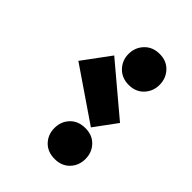

<svg xmlns="http://www.w3.org/2000/svg" viewBox="-31 -1066 704 704"><g transform="rotate(-45 321.0 -714.5)"><path d="M226 -646 366 -851 473 -772 313 -582ZM210 -658Q210 -622 187 -600Q164 -578 130 -578Q96 -578 73 -600Q50 -622 50 -658Q50 -695 73 -717Q96 -739 130 -739Q164 -739 187 -717Q210 -695 210 -658ZM514 -578Q481 -578 457.5 -600Q434 -622 434 -658Q434 -694 457.5 -716.5Q481 -739 514 -739Q548 -739 571.5 -716.5Q595 -694 595 -658Q595 -622 571.5 -600Q548 -578 514 -578Z"/></g></svg>

Font: Repo
Style: Bold
Weight: 700
Designer: Stefan Peev
Foundry: Context Ltd
Version: Version 001.000